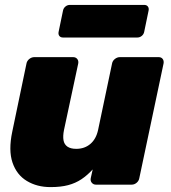

<svg xmlns="http://www.w3.org/2000/svg" viewBox="-20 -753 697 783"><path d="M186 10Q131 10 89.5 -15Q48 -40 31 -90Q14 -140 30 -216L88 -494Q90 -505 99.5 -512.5Q109 -520 120 -520H278Q289 -520 295 -512.5Q301 -505 299 -494L241 -223Q236 -198 239 -181Q242 -164 255 -155Q268 -146 291 -146Q325 -146 348.5 -166Q372 -186 380 -223L437 -494Q439 -505 448.5 -512.5Q458 -520 469 -520H627Q638 -520 643.5 -512.5Q649 -505 647 -494L548 -26Q546 -15 537 -7.5Q528 0 517 0H371Q361 0 354.5 -7.5Q348 -15 350 -26L358 -62Q336 -38 312 -22Q288 -6 258 2Q228 10 186 10ZM237 -600Q227 -600 222 -606.5Q217 -613 219 -623L237 -710Q239 -720 247 -726.5Q255 -733 265 -733H568Q578 -733 583 -726.5Q588 -720 586 -710L568 -623Q566 -613 558 -606.5Q550 -600 540 -600Z"/></svg>

Font: Rubik ExtraBold
Style: Italic
Weight: 800
Italic angle: -12°
Designer: Hubert and Fischer
Foundry: Hubert and Fischer
Version: Version 2.300;gftools[0.9.30]